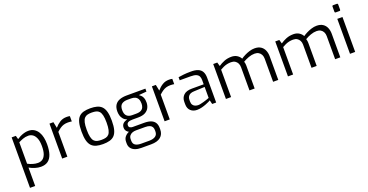

<svg xmlns="http://www.w3.org/2000/svg" viewBox="-37 -1625 5281 2757"><g transform="rotate(-20 2603.5 -247.0)"><path d="M76 237V-534H140L155 -479Q173 -492 201.5 -506.5Q230 -521 263.5 -531Q297 -541 330 -541Q382 -541 418.5 -518.5Q455 -496 478 -458Q501 -420 511 -371Q521 -322 521 -268Q521 -178 500.5 -116.5Q480 -55 438 -24Q396 7 330 7Q285 7 239.5 -7.5Q194 -22 155 -44V237ZM308 -60Q346 -60 376 -79Q406 -98 424 -143.5Q442 -189 442 -268Q442 -343 423 -388.5Q404 -434 374 -454.5Q344 -475 308 -475Q262 -475 223.5 -460.5Q185 -446 155 -430V-103Q190 -84 229.5 -72Q269 -60 308 -60Z M654 0V-534H714L733 -441Q769 -484 813.5 -512Q858 -540 916 -540Q930 -540 942.5 -539Q955 -538 966 -535V-454Q953 -456 938 -457.5Q923 -459 908 -459Q871 -459 842 -450Q813 -441 787 -423Q761 -405 733 -379V0Z M1278 6Q1220 6 1176.5 -6Q1133 -18 1104 -48Q1075 -78 1061 -131.5Q1047 -185 1047 -268Q1047 -352 1061 -405.5Q1075 -459 1104 -488.5Q1133 -518 1176.5 -529.5Q1220 -541 1278 -541Q1336 -541 1379.5 -529Q1423 -517 1452 -487.5Q1481 -458 1495.5 -404.5Q1510 -351 1510 -268Q1510 -184 1495.5 -130.5Q1481 -77 1452.5 -47.5Q1424 -18 1380 -6Q1336 6 1278 6ZM1278 -59Q1315 -59 1343.5 -66Q1372 -73 1391 -94Q1410 -115 1420 -157Q1430 -199 1430 -268Q1430 -338 1420 -379Q1410 -420 1391 -441Q1372 -462 1343.5 -469Q1315 -476 1278 -476Q1240 -476 1212 -469Q1184 -462 1165 -441Q1146 -420 1136 -379Q1126 -338 1126 -268Q1126 -199 1136 -157Q1146 -115 1165 -94Q1184 -73 1212 -66Q1240 -59 1278 -59Z M1774 245Q1722 245 1682.5 230.5Q1643 216 1620.5 186.5Q1598 157 1598 113V89Q1598 43 1623.5 12Q1649 -19 1688 -34.5Q1727 -50 1768 -50L1788 -18Q1758 -18 1732 -8.5Q1706 1 1689.5 22Q1673 43 1673 76V98Q1673 146 1705 166.5Q1737 187 1792 187H1916Q1976 187 2010.5 164Q2045 141 2045 92V72Q2045 44 2034 24Q2023 4 1997.5 -7Q1972 -18 1926 -18H1765Q1703 -18 1668.5 -44.5Q1634 -71 1634 -113Q1634 -153 1657.5 -176Q1681 -199 1724 -208Q1687 -223 1666 -248.5Q1645 -274 1637 -303.5Q1629 -333 1629 -363Q1629 -425 1654 -463Q1679 -501 1725.5 -518Q1772 -535 1835 -535H2120V-490L2000 -480Q2013 -471 2029 -456.5Q2045 -442 2056.5 -415.5Q2068 -389 2068 -343Q2068 -302 2050.5 -265Q2033 -228 1992 -204.5Q1951 -181 1879 -181H1794Q1752 -181 1727.5 -168.5Q1703 -156 1703 -124Q1703 -100 1721 -90Q1739 -80 1759 -80H1936Q1998 -80 2038.5 -64Q2079 -48 2099.5 -15.5Q2120 17 2120 67V89Q2120 162 2070.5 203.5Q2021 245 1923 245ZM1811 -242H1871Q1922 -242 1948.5 -257.5Q1975 -273 1985 -298Q1995 -323 1995 -352Q1995 -397 1980.5 -423.5Q1966 -450 1940 -461.5Q1914 -473 1880 -473H1823Q1766 -473 1733.5 -447.5Q1701 -422 1701 -359Q1701 -297 1730.5 -269.5Q1760 -242 1811 -242Z M2219 0V-534H2279L2298 -441Q2334 -484 2378.5 -512Q2423 -540 2481 -540Q2495 -540 2507.5 -539Q2520 -538 2531 -535V-454Q2518 -456 2503 -457.5Q2488 -459 2473 -459Q2436 -459 2407 -450Q2378 -441 2352 -423Q2326 -405 2298 -379V0Z M2715 6Q2656 6 2618 -29Q2580 -64 2580 -128V-166Q2580 -229 2621.5 -268Q2663 -307 2747 -307H2928V-373Q2928 -406 2916.5 -429.5Q2905 -453 2875.5 -466Q2846 -479 2790 -479H2624V-526Q2659 -532 2705.5 -537Q2752 -542 2815 -542Q2880 -543 2923 -526Q2966 -509 2986.5 -472.5Q3007 -436 3007 -377V0H2946L2931 -61Q2927 -57 2906.5 -47Q2886 -37 2854.5 -24.5Q2823 -12 2786.5 -3Q2750 6 2715 6ZM2748 -53Q2766 -52 2789 -57Q2812 -62 2836 -68.5Q2860 -75 2880.5 -82Q2901 -89 2914 -94Q2927 -99 2928 -99V-267L2765 -260Q2708 -258 2683.5 -232Q2659 -206 2659 -165V-141Q2659 -109 2672.5 -89.5Q2686 -70 2706.5 -62Q2727 -54 2748 -53Z M3156 0V-534H3218L3235 -475Q3275 -503 3324.5 -523Q3374 -543 3435 -543Q3485 -543 3520.5 -520.5Q3556 -498 3574 -464Q3599 -482 3634.5 -500Q3670 -518 3710.5 -530.5Q3751 -543 3789 -543Q3847 -543 3884 -518.5Q3921 -494 3938.5 -452.5Q3956 -411 3956 -360V0H3877V-354Q3877 -388 3863.5 -414.5Q3850 -441 3825 -456Q3800 -471 3764 -471Q3719 -471 3672 -454Q3625 -437 3585 -413Q3590 -398 3592.5 -383.5Q3595 -369 3595 -353V0H3516V-354Q3516 -388 3502.5 -414.5Q3489 -441 3464.5 -456Q3440 -471 3404 -471Q3371 -471 3342.5 -464.5Q3314 -458 3288.5 -446.5Q3263 -435 3235 -419V0Z M4104 0V-534H4166L4183 -475Q4223 -503 4272.5 -523Q4322 -543 4383 -543Q4433 -543 4468.5 -520.5Q4504 -498 4522 -464Q4547 -482 4582.5 -500Q4618 -518 4658.5 -530.5Q4699 -543 4737 -543Q4795 -543 4832 -518.5Q4869 -494 4886.5 -452.5Q4904 -411 4904 -360V0H4825V-354Q4825 -388 4811.5 -414.5Q4798 -441 4773 -456Q4748 -471 4712 -471Q4667 -471 4620 -454Q4573 -437 4533 -413Q4538 -398 4540.5 -383.5Q4543 -369 4543 -353V0H4464V-354Q4464 -388 4450.5 -414.5Q4437 -441 4412.5 -456Q4388 -471 4352 -471Q4319 -471 4290.5 -464.5Q4262 -458 4236.5 -446.5Q4211 -435 4183 -419V0Z M5064 -629Q5048 -629 5048 -645V-723Q5048 -739 5064 -739H5120Q5128 -739 5131.5 -734.5Q5135 -730 5135 -723V-645Q5135 -629 5120 -629ZM5052 0V-534H5131V0Z"/></g></svg>

Font: Exo Thin
Style: Regular
Weight: 400
Version: Version 2.000